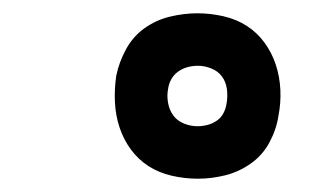

<svg xmlns="http://www.w3.org/2000/svg" viewBox="-20 -801 490 289"><path d="M278 -532Q258 -532 238.5 -536.5Q219 -541 203.5 -551Q188 -561 177 -576Q166 -591 160 -609Q154 -627 153 -647Q152 -667 155 -687Q159 -707 169.5 -726.5Q180 -746 197.5 -758.5Q215 -771 236 -776Q257 -781 277 -781Q297 -781 316.5 -776.5Q336 -772 351.5 -762Q367 -752 378 -737Q389 -722 395 -704Q401 -686 402 -666Q403 -646 399 -626Q396 -606 385.5 -586.5Q375 -567 357 -554.5Q339 -542 318.5 -537Q298 -532 278 -532ZM277 -611Q285 -611 292.5 -613Q300 -615 306.5 -619.5Q313 -624 316.5 -631Q320 -638 321 -645Q323 -656 321.5 -667Q320 -678 314 -686Q308 -694 298 -698Q288 -702 278 -702Q270 -702 262.5 -700Q255 -698 248.5 -693.5Q242 -689 238 -682Q234 -675 233 -667Q231 -657 233 -646Q235 -635 241 -627Q247 -619 257 -615Q267 -611 277 -611Z"/></svg>

Font: Iosevka Etoile Extrabold
Style: Italic
Weight: 800
Italic angle: -9°
Designer: Belleve Invis
Foundry: Belleve Invis
Version: Version 22.1.2; ttfautohint (v1.8.4)